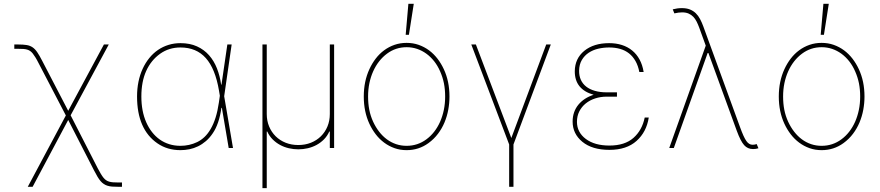

<svg xmlns="http://www.w3.org/2000/svg" viewBox="-20 -780 4640 1012"><path d="M76 -545.5Q102.6 -545.5 120.4 -542.6Q138.1 -539.8 151.5 -530.7Q164.8 -521.7 176.3 -504.8Q187.9 -487.9 202.4 -459.5L339.5 -196L527.7 -545.5H553.3L352.3 -172.2L495.7 108Q504.6 125 511.9 137.1Q519.2 149.1 525.9 157.3Q532.3 165.1 539.4 169.9Q546.5 174.7 555.4 177.4Q564.3 180 575.6 180.9Q587 181.8 602.3 181.8H622.9V204.5H602.3Q584.5 204.5 571 203.5Q557.5 202.4 546.7 199Q535.9 195.7 527 189.8Q518.1 183.9 510.1 174.5Q502.1 165.1 493.8 151.3Q485.4 137.4 475.9 118.6L339.5 -147.7L152 204.5H126.4L327.1 -171.5L182.5 -448.9Q174 -465.9 166.5 -477.8Q159.1 -489.7 152.7 -497.9Q146.3 -506 139.2 -511Q132.1 -516 123 -518.6Q114 -521.3 102.5 -522Q90.9 -522.7 76 -522.7H55.4V-545.5Z M731.9 -417.3Q746.4 -448.9 766.9 -474.1Q787.3 -499.3 812.7 -516.7Q838.1 -534.1 867.9 -543.3Q897.7 -552.6 931.1 -552.6Q980.8 -552.6 1018.3 -535.5Q1055.8 -518.5 1081.9 -488.8Q1108 -459.2 1123.6 -419.4Q1139.2 -379.6 1145.6 -333.8H1147.4L1178.3 -545.5H1201L1161.6 -272.7L1208.1 0H1185.4L1149.5 -211.6H1147Q1134.9 -126.1 1101.6 -77.8Q1085.2 -53.3 1065.5 -36.4Q1045.8 -19.5 1024 -8.9Q1002.1 1.8 978.7 6.6Q955.3 11.4 931.1 11.4Q861.5 11.4 809.7 -24.5Q756.4 -61.1 729.4 -122.9Q702.4 -184.7 702.4 -271.3Q702.4 -353 731.9 -417.3ZM725.1 -271.3Q725.1 -194.2 750.7 -135.7Q763.5 -106.5 781.6 -83.5Q799.7 -60.4 822.4 -44.4Q845.2 -28.4 872.5 -19.9Q899.9 -11.4 931.1 -11.4Q978 -11.4 1019.5 -31.2Q1040.1 -41.2 1058.1 -58.2Q1076 -75.3 1090.7 -100.7Q1105.5 -126.1 1116.3 -160.3Q1127.1 -194.6 1133.5 -238.6L1138.8 -275.2L1134.2 -302.6Q1114.7 -418 1064.8 -473.9Q1014.9 -529.8 931.1 -529.8Q870.7 -529.8 824.2 -496.8Q776.3 -462.7 750.7 -406.2Q725.1 -349.8 725.1 -271.3Z M1363.3 -545.5H1386V-179Q1386 -143.5 1398.4 -113.5Q1410.9 -83.5 1433.1 -61.6Q1455.3 -39.8 1485.6 -27.7Q1516 -15.6 1552.2 -15.6Q1588.4 -15.6 1618.8 -27.7Q1649.1 -39.8 1671.3 -61.6Q1693.5 -83.5 1706 -113.5Q1718.4 -143.5 1718.4 -179V-545.5H1741.1V0H1718.4V-86.6H1715.6Q1704.9 -62.9 1687.5 -45.3Q1670.1 -27.7 1648.4 -16Q1626.8 -4.3 1602.1 1.4Q1577.4 7.1 1552.2 7.1Q1527.3 7.1 1502.7 1.4Q1478 -4.3 1456.3 -16Q1434.7 -27.7 1417.1 -45.3Q1399.5 -62.9 1388.8 -86.6H1386V211.6H1363.3Z M1927.2 -415.8Q1941.1 -446 1960.6 -471.4Q1980.1 -496.8 2005 -515.1Q2029.8 -533.4 2059.5 -543.7Q2089.1 -554 2123.2 -554Q2157.3 -554 2187 -543.5Q2216.6 -533 2241.5 -514.6Q2266.3 -496.1 2285.9 -470.7Q2305.4 -445.3 2319.2 -415.5Q2349.1 -351.6 2349.1 -271.3Q2349.1 -236.2 2342.7 -201.5Q2336.3 -166.9 2323 -134.9Q2309.7 -103 2288.7 -75.1Q2267.8 -47.2 2238.6 -25.9Q2187.5 11.4 2123.2 11.4Q2089.1 11.4 2059.5 0.9Q2029.8 -9.6 2005 -28.1Q1980.1 -46.5 1960.6 -71.9Q1941.1 -97.3 1927.2 -127.1Q1897.4 -191.1 1897.4 -271.3Q1897.4 -351.6 1927.2 -415.8ZM1946.7 -138.5Q1960.2 -109.4 1978.5 -85.8Q1996.8 -62.1 2019.2 -45.6Q2041.5 -29.1 2067.8 -20.2Q2094.1 -11.4 2123.2 -11.4Q2181.1 -11.4 2227.3 -45.5Q2250.4 -62.5 2268.6 -85.9Q2286.9 -109.4 2299.7 -138.3Q2312.5 -167.3 2319.4 -200.8Q2326.3 -234.4 2326.3 -271.3Q2326.3 -308.9 2319.8 -341.4Q2313.2 -373.9 2299.7 -404.1Q2286.9 -433.6 2268.5 -457Q2250 -480.5 2227.3 -497Q2204.5 -513.5 2178.3 -522.4Q2152 -531.2 2123.2 -531.2Q2065.7 -531.2 2019.9 -497.2Q1996.8 -480.1 1978.3 -456.5Q1959.9 -432.9 1946.9 -403.9Q1933.9 -375 1927 -341.6Q1920.1 -308.2 1920.1 -271.3Q1920.1 -233.7 1926.5 -201.2Q1932.9 -168.7 1946.7 -138.5ZM2132.5 -759.9H2160.9L2135.3 -596.6H2118.3Z M2464.1 -545.5H2488.3L2675.1 -52.6L2859 -545.5H2883.2L2686.4 -18.5V204.5H2663.7V-18.5Z M2998.2 -139.2Q2998.2 -165.5 3006 -187.9Q3013.8 -210.2 3028.4 -228Q3043 -245.7 3063.4 -259.1Q3083.8 -272.4 3109 -280.5Q3008.9 -308.9 3009.6 -404.8Q3010.3 -471.6 3059.7 -512.1Q3109.4 -552.6 3190.7 -552.6Q3227.3 -552.6 3258 -542.8Q3288.7 -533 3312.1 -513.8Q3335.6 -494.7 3351 -466.3Q3366.5 -437.9 3372.5 -400.6H3349.8Q3343.4 -433.9 3329.5 -458.3Q3315.7 -482.6 3295.5 -498.6Q3275.2 -514.6 3248.8 -522.2Q3222.3 -529.8 3190.7 -529.8Q3161.6 -529.8 3133.3 -523.3Q3105.1 -516.7 3082.9 -502Q3060.7 -487.2 3046.9 -464Q3033 -440.7 3032.3 -407.7Q3032 -380.7 3041.5 -359.4Q3051.1 -338.1 3069.8 -323.5Q3088.4 -308.9 3115.8 -301.1Q3143.1 -293.3 3177.9 -293.3H3231.9V-270.6H3177.9Q3145.6 -270.6 3117 -261.2Q3088.4 -251.8 3067.1 -234.6Q3045.8 -217.3 3033.4 -192.8Q3021 -168.3 3021 -137.8Q3021.3 -82.4 3067.8 -47.6Q3114.3 -12.8 3192.1 -12.8Q3273.1 -12.8 3318.9 -53.3Q3364.3 -93.4 3378.2 -160.5H3399.5Q3387.8 -84.5 3335.2 -37.3Q3282.7 9.9 3192.1 9.9Q3101.2 9.9 3049.4 -32.7Q2998.2 -74.9 2998.2 -139.2Z M3699.9 -539.4 3665.8 -633.5Q3659.4 -650.9 3652 -665.8Q3644.5 -680.8 3634.1 -691.6Q3623.6 -702.4 3609.4 -708.6Q3595.2 -714.8 3575.3 -714.8Q3556.8 -714.8 3534.4 -709.5L3525.9 -730.8Q3550.1 -737.2 3574.2 -737.2Q3598.7 -737.2 3616.5 -730.1Q3634.2 -723 3647.4 -710.2Q3660.5 -697.4 3669.9 -679.7Q3679.3 -661.9 3687.1 -640.6L3880.3 -110.8Q3890.3 -83.1 3898.6 -64.8Q3907 -46.5 3914.1 -36.6Q3927.9 -17 3946.4 -17Q3957.7 -17 3968.4 -20.6L3977.6 1.4Q3964.8 5.7 3949.2 5.7Q3920.8 5.7 3902.3 -14.9Q3893.1 -25.2 3883.3 -44Q3873.6 -62.9 3863.3 -90.9L3713.8 -500.7H3709.9L3531.6 0H3507.5Z M4114.7 -415.8Q4128.6 -446 4148.1 -471.4Q4167.6 -496.8 4192.5 -515.1Q4217.3 -533.4 4247 -543.7Q4276.6 -554 4310.7 -554Q4344.8 -554 4374.5 -543.5Q4404.1 -533 4429 -514.6Q4453.8 -496.1 4473.4 -470.7Q4492.9 -445.3 4506.7 -415.5Q4536.6 -351.6 4536.6 -271.3Q4536.6 -236.2 4530.2 -201.5Q4523.8 -166.9 4510.5 -134.9Q4497.2 -103 4476.2 -75.1Q4455.3 -47.2 4426.1 -25.9Q4375 11.4 4310.7 11.4Q4276.6 11.4 4247 0.9Q4217.3 -9.6 4192.5 -28.1Q4167.6 -46.5 4148.1 -71.9Q4128.6 -97.3 4114.7 -127.1Q4084.9 -191.1 4084.9 -271.3Q4084.9 -351.6 4114.7 -415.8ZM4134.2 -138.5Q4147.7 -109.4 4166 -85.8Q4184.3 -62.1 4206.7 -45.6Q4229 -29.1 4255.3 -20.2Q4281.6 -11.4 4310.7 -11.4Q4368.6 -11.4 4414.8 -45.5Q4437.9 -62.5 4456.1 -85.9Q4474.4 -109.4 4487.2 -138.3Q4500 -167.3 4506.9 -200.8Q4513.8 -234.4 4513.8 -271.3Q4513.8 -308.9 4507.3 -341.4Q4500.7 -373.9 4487.2 -404.1Q4474.4 -433.6 4456 -457Q4437.5 -480.5 4414.8 -497Q4392 -513.5 4365.8 -522.4Q4339.5 -531.2 4310.7 -531.2Q4253.2 -531.2 4207.4 -497.2Q4184.3 -480.1 4165.8 -456.5Q4147.4 -432.9 4134.4 -403.9Q4121.4 -375 4114.5 -341.6Q4107.6 -308.2 4107.6 -271.3Q4107.6 -233.7 4114 -201.2Q4120.4 -168.7 4134.2 -138.5ZM4320 -759.9H4348.4L4322.8 -596.6H4305.8Z"/></svg>

Font: Inter P Thin
Style: Regular
Weight: 100
Designer: Rasmus Andersson
Foundry: rsms
Version: Version 3.018;git-588b23468